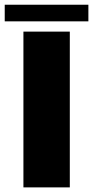

<svg xmlns="http://www.w3.org/2000/svg" viewBox="-40 -812 402 832"><path d="M61.5 0H262.5V-675H61.5ZM-19.5 -719.5H343V-791.5H-19.5Z"/></svg>

Font: Anybody UltraCondensed Thin ExtraBold
Style: Regular
Weight: 800
Version: Version 1.111